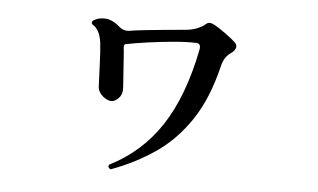

<svg xmlns="http://www.w3.org/2000/svg" viewBox="-43 -572 1085 655"><g transform="rotate(5 500.0 -244.5)"><path d="M357 19Q345 14 350 4Q459 -51 525 -151.5Q591 -252 623 -412Q628 -436 610 -436Q576 -437 531.5 -433Q487 -429 444.5 -423Q402 -417 372 -411Q364 -410 365 -400Q367 -383 368.5 -358Q370 -333 372 -307.5Q374 -282 375 -263Q377 -241 364.5 -227Q352 -213 338 -213Q325 -213 309 -226.5Q293 -240 292 -257Q290 -299 288.5 -339.5Q287 -380 284 -407Q278 -453 253 -467Q245 -475 254 -482Q271 -493 295.5 -491.5Q320 -490 349 -464Q355 -460 361.5 -458Q368 -456 378 -457Q402 -461 436 -464.5Q470 -468 505.5 -471.5Q541 -475 567 -477Q591 -479 607.5 -485.5Q624 -492 633 -499Q641 -507 648 -508Q655 -509 668 -502Q681 -495 704 -478.5Q727 -462 739 -451Q750 -441 747 -431Q744 -421 733 -413Q710 -398 702 -369Q675 -254 625 -179Q575 -104 507 -57.5Q439 -11 357 19Z"/></g></svg>

Font: Zen Old Mincho Black
Style: Regular
Weight: 900
Designer: Yoshimichi Ohira
Foundry: Positype
Version: Version 1.001